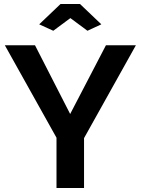

<svg xmlns="http://www.w3.org/2000/svg" viewBox="-20 -935 700 955"><path d="M154 -710 329 -368 507 -710H656L398 -248V0H261V-250L4 -710ZM175 -814 281 -915H378L484 -814L415 -782L330 -845L245 -782Z"/></svg>

Font: IngvarSans
Style: Bold
Weight: 700
Version: Version 3.000